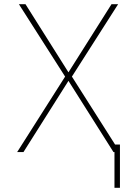

<svg xmlns="http://www.w3.org/2000/svg" viewBox="-20 -731 640 923"><path d="M309.1 -383.3 516.1 -710.9H547.9L325.7 -362.8L556.2 0H525.4L309.1 -342.3L92.8 0H62.5L293 -362.8L70.8 -710.9H102.5ZM556.6 171.9H530.3V-36.1H556.6Z"/></svg>

Font: Roboto Mono Thin
Style: Regular
Weight: 250
Designer: Google
Version: Version 2.000985; 2015; ttfautohint (v1.3)